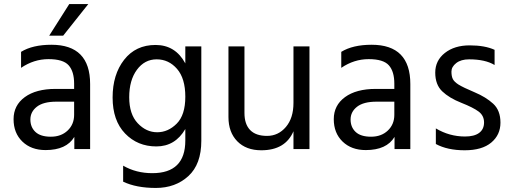

<svg xmlns="http://www.w3.org/2000/svg" viewBox="-20 -736 2525 948"><path d="M292 -560H223L322 -716H416ZM205 5Q134 5 90.5 -37Q47 -79 47 -147.5Q47 -216 102.5 -256.5Q158 -297 254 -297H346V-323Q346 -383 319 -413.5Q292 -444 219.5 -444Q147 -444 84 -401V-480Q141 -515 234 -515Q425 -515 425 -321V0H347V-60Q308 5 205 5ZM346 -169V-234H258Q194 -234 162 -209Q130 -184 130 -146Q130 -108 155 -84.5Q180 -61 231 -61Q282 -61 314 -91.5Q346 -122 346 -169Z M753.5 -443Q694 -443 656 -391.5Q618 -340 618 -256Q618 -172 660 -127.5Q702 -83 756 -83Q810 -83 852.5 -125.5Q895 -168 895 -258.5Q895 -349 854 -396Q813 -443 753.5 -443ZM974 -41Q974 75 910 133.5Q846 192 749.5 192Q653 192 588 161V82Q652 119 732 119Q895 119 895 -42V-99Q845 -13 752 -13Q659 -13 597.5 -77Q536 -141 536 -254.5Q536 -368 593 -441Q650 -514 748 -514Q846 -514 895 -423V-507H974Z M1508 0H1429V-88Q1389 6 1270 6Q1195 6 1151.5 -38.5Q1108 -83 1108 -158V-507H1187V-178Q1187 -123 1215 -94Q1243 -65 1298.5 -65Q1354 -65 1391.5 -109Q1429 -153 1429 -228V-507H1508Z M1786 5Q1715 5 1671.5 -37Q1628 -79 1628 -147.5Q1628 -216 1683.5 -256.5Q1739 -297 1835 -297H1927V-323Q1927 -383 1900 -413.5Q1873 -444 1800.5 -444Q1728 -444 1665 -401V-480Q1722 -515 1815 -515Q2006 -515 2006 -321V0H1928V-60Q1889 5 1786 5ZM1927 -169V-234H1839Q1775 -234 1743 -209Q1711 -184 1711 -146Q1711 -108 1736 -84.5Q1761 -61 1812 -61Q1863 -61 1895 -91.5Q1927 -122 1927 -169Z M2132 -25V-102Q2199 -62 2276 -62Q2322 -62 2346 -80Q2370 -98 2370 -131.5Q2370 -165 2343.5 -185Q2317 -205 2257.5 -228.5Q2198 -252 2163.5 -285Q2129 -318 2129 -377.5Q2129 -437 2176.5 -474.5Q2224 -512 2299 -512Q2374 -512 2422 -490V-415Q2376 -443 2296 -443Q2256 -443 2232.5 -424.5Q2209 -406 2209 -382.5Q2209 -359 2216 -345.5Q2223 -332 2243 -319Q2267 -304 2323 -280.5Q2379 -257 2415 -224Q2451 -191 2451 -130.5Q2451 -70 2405.5 -32Q2360 6 2274.5 6Q2189 6 2132 -25Z"/></svg>

Font: Hind Vadodara
Style: Regular
Weight: 400
Designer: Hitesh Malaviya
Foundry: Indian Type Foundry
Version: Version 0.702;PS 1.0;hotconv 1.0.81;makeotf.lib2.5.63406